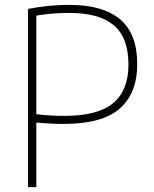

<svg xmlns="http://www.w3.org/2000/svg" viewBox="-20 -767 632 787"><path d="M95 0V-730.5Q137.5 -738.5 178.5 -742.8Q219.5 -747 265 -747Q401 -747 471.8 -688.2Q542.5 -629.5 542.5 -503.5Q542.5 -385.5 471 -322.2Q399.5 -259 241 -259Q211.5 -259 185.2 -260.5Q159 -262 129 -264.5V0ZM242.5 -292Q382.5 -292 444.5 -344.8Q506.5 -397.5 506.5 -502Q506.5 -613 446.5 -663.5Q386.5 -714 265 -714Q227 -714 193.8 -711.2Q160.5 -708.5 129 -703V-299Q156.5 -295.5 184 -293.8Q211.5 -292 242.5 -292Z"/></svg>

Font: Encode Sans Condensed Thin Thin
Style: Regular
Weight: 250
Version: Version 3.002